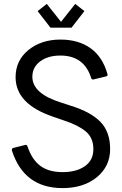

<svg xmlns="http://www.w3.org/2000/svg" viewBox="-20 -951 628 985"><path d="M301 14Q103 14 41 -179V-182Q41 -190 48 -192L112 -208Q118 -208 121 -200Q144 -132 187 -100Q230 -68 301 -68Q372 -68 415.5 -98.5Q459 -129 459 -186Q459 -245 419 -277.5Q379 -310 308 -333L253 -352Q60 -417 60 -555Q60 -641 126 -694.5Q192 -748 290 -748Q382 -748 444 -704Q506 -660 531 -572L532 -567Q532 -561 524 -559L458 -543Q450 -543 448 -550Q412 -666 290 -666Q226 -666 186 -636Q146 -606 146 -557Q146 -470 296 -424L345 -408Q447 -376 496 -325Q545 -274 545 -186Q545 -98 477 -42Q409 14 301 14ZM347 -809H239L173 -894L220 -931L293 -839L366 -931L413 -894Z"/></svg>

Font: YamahaIndonesia935. App
Style: Regular
Weight: 400
Designer: Dalton Maag Ltd
Foundry: Dalton Maag Ltd
Version: Version 1.002; January 01, 2024; Regular/Italic